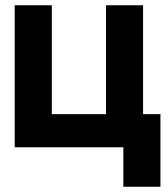

<svg xmlns="http://www.w3.org/2000/svg" viewBox="-20 -560 640 730"><path d="M449 150V0H36V-540H177V-126H383V-540H524V-126H590V150Z"/></svg>

Font: Geist Mono UltraBlack
Style: Regular
Weight: 900
Monospace: yes
Designer: Basement.studio, Andrés Briganti, Mateo Zaragoza
Foundry: Basement.studio, Vercel, Andrés Briganti, Guido Ferreyra, Mateo Zaragoza
Version: Version 1.400; ttfautohint (v1.8.4.7-5d5b)